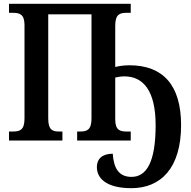

<svg xmlns="http://www.w3.org/2000/svg" viewBox="-20 -734 999 1003"><path d="M666 249C821 249 926 143 926 -80C926 -289 832 -393 656 -393C629 -393 600 -389 582 -384V-599C582 -659 605 -667 641 -667H663V-714H27V-667H48C83 -667 108 -659 108 -603V-115C108 -55 84 -47 48 -47H27V0H306V-47H289C254 -47 232 -55 232 -115V-659H458V-115C458 -55 434 -47 399 -47H383V0H663V-47H641C607 -47 582 -54 582 -110V-329C595 -332 612 -335 630 -335C727 -335 793 -262 793 -80C793 114 745 190 667 190C598 190 574 141 569 69C514 69 486 96 486 139C486 199 538 249 666 249Z"/></svg>

Font: Noto Serif Condensed Semi
Style: Regular
Weight: 600
Width: 3
Designer: Monotype Design Team
Foundry: Monotype Imaging Inc.
Version: Version 1.002